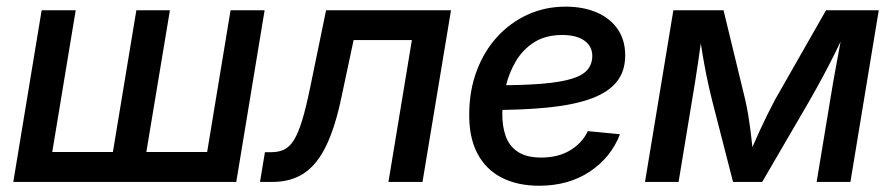

<svg xmlns="http://www.w3.org/2000/svg" viewBox="-20 -561 2750 592"><path d="M108.4 -529.3H213.4L141.1 -92.3H328.1L400.4 -529.3H503.9L431.2 -92.3H618.7L690.9 -529.3H795.9L708.5 0H21Z M781.7 0 796.9 -91.8H816.9Q839.8 -91.8 856.7 -100.1Q873.5 -108.4 886.7 -129.9Q899.9 -151.4 911.9 -190.7Q923.8 -230 936.5 -292L985.4 -529.3H1370.6L1282.7 0H1177.7L1250 -437.5H1070.3L1033.2 -263.2Q1014.2 -171.4 986.6 -113.3Q959 -55.2 918.5 -27.6Q877.9 0 819.3 0Z M1642.1 11.7Q1575.7 11.7 1526.6 -13.4Q1477.5 -38.6 1451.4 -88.9Q1425.3 -139.2 1426.8 -213.9Q1427.7 -284.2 1450.4 -344Q1473.1 -403.8 1513.4 -447.8Q1553.7 -491.7 1607.4 -516.1Q1661.1 -540.5 1724.1 -540.5Q1778.3 -540.5 1819.8 -522.7Q1861.3 -504.9 1884.5 -471.2Q1907.7 -437.5 1907.7 -390.1Q1907.7 -341.3 1881.6 -308.8Q1855.5 -276.4 1803 -257.1Q1750.5 -237.8 1671.6 -229.7Q1592.8 -221.7 1486.8 -221.7L1499.5 -297.9Q1590.3 -297.9 1649.9 -302.7Q1709.5 -307.6 1743.7 -318.4Q1777.8 -329.1 1792 -346.7Q1806.2 -364.3 1806.2 -388.7Q1806.2 -418.5 1781.7 -435.8Q1757.3 -453.1 1713.4 -453.1Q1662.6 -453.1 1627.4 -430.9Q1592.3 -408.7 1570.8 -372.6Q1549.3 -336.4 1539.3 -293.9Q1529.3 -251.5 1528.8 -210.9Q1528.3 -173.8 1538.6 -143.1Q1548.8 -112.3 1575.4 -93.8Q1602.1 -75.2 1648.9 -75.2Q1700.7 -75.2 1737.8 -97.4Q1774.9 -119.6 1792.5 -156.7L1891.6 -147Q1863.8 -75.2 1798.3 -31.7Q1732.9 11.7 1642.1 11.7Z M1968.8 0 2056.2 -529.3H2210.9L2277.8 -253.4Q2283.2 -229.5 2287.1 -206.1Q2291 -182.6 2293.9 -159.7Q2296.9 -136.7 2299.1 -115Q2301.3 -93.3 2303.7 -73.2H2285.2Q2293.9 -93.8 2303.5 -115.5Q2313 -137.2 2323.5 -160.2Q2334 -183.1 2345.5 -206.3Q2356.9 -229.5 2369.6 -253.4L2526.9 -529.3H2689.5L2602.1 0H2498L2539.1 -248.5Q2543.9 -279.3 2549.1 -308.6Q2554.2 -337.9 2559.6 -366.5Q2564.9 -395 2570.1 -423.1Q2575.2 -451.2 2580.1 -479H2593.8Q2575.2 -439 2556.9 -401.9Q2538.6 -364.7 2518.6 -327.4Q2498.5 -290 2475.1 -249L2330.1 0H2240.2L2176.3 -249Q2166 -290 2158.4 -327.4Q2150.9 -364.7 2144.8 -401.9Q2138.7 -439 2132.8 -479H2148.4Q2144 -450.2 2140.1 -422.4Q2136.2 -394.5 2132.1 -366.5Q2127.9 -338.4 2123.3 -309.1Q2118.7 -279.8 2113.3 -248.5L2072.3 0Z"/></svg>

Font: Inter 24pt Medium
Style: Italic
Weight: 500
Italic angle: -9.3988°
Designer: Rasmus Andersson
Foundry: rsms
Version: Version 4.001;git-66647c0bb